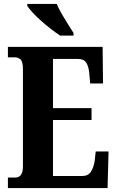

<svg xmlns="http://www.w3.org/2000/svg" viewBox="-20 -951 591 971"><path d="M20 0V-53H57Q96 -53 96 -109V-600Q96 -640 83.5 -650.5Q71 -661 56 -661H20V-714H499L501 -529H436L432 -576Q429 -614 416.5 -633.5Q404 -653 373 -653H248V-404H443V-344H248V-61H397Q426 -61 440 -83Q454 -105 459 -138L464 -185H529L524 0ZM284 -771Q263 -785 237.5 -804.5Q212 -824 187.5 -846Q163 -868 144.5 -888Q126 -908 118 -921V-931H267Q276 -909 291.5 -882Q307 -855 323.5 -829Q340 -803 352 -784V-771Z"/></svg>

Font: Noto Serif Khmer ExtraCondensed ExtraBold
Style: Regular
Weight: 800
Width: 2
Designer: Danh Hong and the Monotype Design Team
Foundry: Monotype Imaging Inc.
Version: Version 2.004; ttfautohint (v1.8.4.7-5d5b)